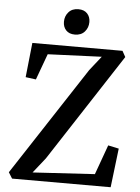

<svg xmlns="http://www.w3.org/2000/svg" viewBox="-62 -997 763 1044"><g transform="rotate(5 319.5 -474.5)"><path d="M44 0 23.5 -33 410 -624 472 -702.5 178 -690.5 126 -548.5 69.5 -556 89.5 -744.5H581.5L599.5 -712L217.5 -125.5L152 -43L490.5 -63.5L549 -225.5L607.5 -213L582 0ZM315 -810Q284.5 -810 267.5 -828Q250.5 -846 250.5 -874.5Q250.5 -905 269.8 -927Q289 -949 323 -949H324Q354.5 -949 371.5 -931Q388.5 -913 388.5 -884.5Q388.5 -854 369.2 -832Q350 -810 316 -810Z"/></g></svg>

Font: Merriweather 72pt Medium
Style: Regular
Weight: 500
Version: Version 2.100